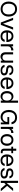

<svg xmlns="http://www.w3.org/2000/svg" viewBox="3495 -4235 752 7782"><g transform="rotate(90 3871.0 -344.0)"><path d="M42.5 -317.5Q42.5 -420.5 80.5 -497.5Q118.5 -574.5 187.2 -617.2Q256 -660 348 -660Q439 -660 507.8 -617.2Q576.5 -574.5 614.5 -497.5Q652.5 -420.5 652.5 -317.5Q652.5 -220 614.5 -146.8Q576.5 -73.5 507.8 -32.8Q439 8 348 8Q256 8 187.2 -32.8Q118.5 -73.5 80.5 -146.8Q42.5 -220 42.5 -317.5ZM565 -317.5Q565 -442 508 -511.2Q451 -580.5 348 -580.5Q244 -580.5 187 -511.2Q130 -442 130 -317.5Q130 -201.5 187 -136.8Q244 -72 348 -72Q451 -72 508 -136.8Q565 -201.5 565 -317.5Z M700.5 -500H792L942 -91.5L1088.5 -500H1181.5L989.5 0H892.5Z M1208 -249.5Q1208 -330 1237.5 -389Q1267 -448 1321 -480.2Q1375 -512.5 1447.5 -512.5Q1516 -512.5 1569 -480Q1622 -447.5 1652.2 -390Q1682.5 -332.5 1682.5 -257.5V-227H1295Q1300.5 -146.5 1340.8 -104.8Q1381 -63 1453 -63Q1510.5 -63 1545 -88.8Q1579.5 -114.5 1589 -157.5H1676.5Q1660.5 -78 1604.5 -33.8Q1548.5 10.5 1454 10.5Q1340.5 10.5 1274.2 -59.5Q1208 -129.5 1208 -249.5ZM1445.5 -439Q1312 -439 1296 -292.5H1591.5Q1585.5 -359.5 1545.8 -399.2Q1506 -439 1445.5 -439Z M1773 -500H1859V-423.5Q1884 -465 1922.2 -487.5Q1960.5 -510 2000 -510H2022.5V-421H1998.5Q1937.5 -421 1898.2 -386.2Q1859 -351.5 1859 -296.5V0H1773Z M2184.5 -205Q2184.5 -132.5 2217.8 -100Q2251 -67.5 2307.5 -67.5Q2362 -67.5 2399 -104.8Q2436 -142 2436 -199.5V-500H2521V0H2436V-79Q2409 -35.5 2366.2 -11.5Q2323.5 12.5 2280 12.5Q2201 12.5 2149.8 -39.2Q2098.5 -91 2098.5 -188V-500H2184.5Z M2863 -209.5 2780 -219Q2703 -227.5 2663.5 -262Q2624 -296.5 2624 -361.5Q2624 -430.5 2676.5 -470.8Q2729 -511 2820 -511Q2910 -511 2965 -467.8Q3020 -424.5 3028 -349.5H2943.5Q2935.5 -396.5 2905.5 -419Q2875.5 -441.5 2820 -441.5Q2770 -441.5 2739.5 -420.8Q2709 -400 2709 -366Q2709 -332.5 2730.2 -317Q2751.5 -301.5 2794 -296L2879 -286.5Q3037 -268 3037 -134Q3037 -68.5 2982.5 -29.5Q2928 9.5 2839 9.5Q2739 9.5 2679.5 -34.8Q2620 -79 2611.5 -152H2700Q2715.5 -59 2838.5 -59Q2889.5 -59 2921 -78.8Q2952.5 -98.5 2952.5 -132Q2952.5 -198 2863 -209.5Z M3115.5 -249.5Q3115.5 -330 3145 -389Q3174.5 -448 3228.5 -480.2Q3282.5 -512.5 3355 -512.5Q3423.5 -512.5 3476.5 -480Q3529.5 -447.5 3559.8 -390Q3590 -332.5 3590 -257.5V-227H3202.5Q3208 -146.5 3248.2 -104.8Q3288.5 -63 3360.5 -63Q3418 -63 3452.5 -88.8Q3487 -114.5 3496.5 -157.5H3584Q3568 -78 3512 -33.8Q3456 10.5 3361.5 10.5Q3248 10.5 3181.8 -59.5Q3115.5 -129.5 3115.5 -249.5ZM3353 -439Q3219.5 -439 3203.5 -292.5H3499Q3493 -359.5 3453.2 -399.2Q3413.5 -439 3353 -439Z M4143 -700V0H4058.5V-94Q4032 -45 3988.2 -17.2Q3944.5 10.5 3888 10.5Q3823 10.5 3774.2 -22.2Q3725.5 -55 3698.2 -114.2Q3671 -173.5 3671 -252Q3671 -330.5 3698.2 -389Q3725.5 -447.5 3774.2 -480Q3823 -512.5 3888 -512.5Q3944.5 -512.5 3988.2 -485.2Q4032 -458 4058.5 -409V-700ZM3758.5 -252Q3758.5 -164 3798 -115.5Q3837.5 -67 3908.5 -67Q3980 -67 4019.2 -115.5Q4058.5 -164 4058.5 -252Q4058.5 -339 4019.2 -387Q3980 -435 3908.5 -435Q3837.5 -435 3798 -387Q3758.5 -339 3758.5 -252Z M4436 -327Q4436 -427.5 4473.8 -502.5Q4511.5 -577.5 4580.2 -618.8Q4649 -660 4741.5 -660Q4819 -660 4877.8 -631.8Q4936.5 -603.5 4972.8 -552.8Q5009 -502 5018 -434.5H4930Q4919.5 -502 4871.8 -541.2Q4824 -580.5 4742.5 -580.5Q4638 -580.5 4580.8 -514.2Q4523.5 -448 4523.5 -326.5Q4523.5 -207.5 4578.5 -139.8Q4633.5 -72 4730.5 -72Q4815.5 -72 4867.5 -124.5Q4919.5 -177 4925.5 -268H4724V-341.5H5018V0H4943.5V-128Q4910.5 -64.5 4852.2 -28.2Q4794 8 4718 8Q4635 8 4571.5 -34.8Q4508 -77.5 4472 -153Q4436 -228.5 4436 -327Z M5121 -500H5207V-423.5Q5232 -465 5270.2 -487.5Q5308.5 -510 5348 -510H5370.5V-421H5346.5Q5285.5 -421 5246.2 -386.2Q5207 -351.5 5207 -296.5V0H5121Z M5414.5 -252Q5414.5 -330.5 5444.2 -389Q5474 -447.5 5527.8 -480Q5581.5 -512.5 5653 -512.5Q5723.5 -512.5 5776.8 -480Q5830 -447.5 5859.8 -389Q5889.5 -330.5 5889.5 -252Q5889.5 -173.5 5859.8 -114.2Q5830 -55 5776.8 -22.2Q5723.5 10.5 5653 10.5Q5581.5 10.5 5527.8 -22.2Q5474 -55 5444.2 -114.2Q5414.5 -173.5 5414.5 -252ZM5802 -252Q5802 -339 5762.8 -387Q5723.5 -435 5653 -435Q5581 -435 5541.5 -387Q5502 -339 5502 -252Q5502 -164 5541.5 -115.5Q5581 -67 5653 -67Q5723.5 -67 5762.8 -115.5Q5802 -164 5802 -252Z M6189 -75.5V0H6133Q6098.5 0 6069.5 -13.2Q6040.5 -26.5 6022.8 -55.8Q6005 -85 6005 -133V-427H5924V-500H6005V-626.5H6089.5V-500H6189V-427H6089.5V-144Q6089.5 -103.5 6104 -89.5Q6118.5 -75.5 6141.5 -75.5Z M6238.5 -249.5Q6238.5 -330 6268 -389Q6297.5 -448 6351.5 -480.2Q6405.5 -512.5 6478 -512.5Q6546.5 -512.5 6599.5 -480Q6652.5 -447.5 6682.8 -390Q6713 -332.5 6713 -257.5V-227H6325.5Q6331 -146.5 6371.2 -104.8Q6411.5 -63 6483.5 -63Q6541 -63 6575.5 -88.8Q6610 -114.5 6619.5 -157.5H6707Q6691 -78 6635 -33.8Q6579 10.5 6484.5 10.5Q6371 10.5 6304.8 -59.5Q6238.5 -129.5 6238.5 -249.5ZM6476 -439Q6342.5 -439 6326.5 -292.5H6622Q6616 -359.5 6576.2 -399.2Q6536.5 -439 6476 -439Z M7043 -209.5 6960 -219Q6883 -227.5 6843.5 -262Q6804 -296.5 6804 -361.5Q6804 -430.5 6856.5 -470.8Q6909 -511 7000 -511Q7090 -511 7145 -467.8Q7200 -424.5 7208 -349.5H7123.5Q7115.5 -396.5 7085.5 -419Q7055.5 -441.5 7000 -441.5Q6950 -441.5 6919.5 -420.8Q6889 -400 6889 -366Q6889 -332.5 6910.2 -317Q6931.5 -301.5 6974 -296L7059 -286.5Q7217 -268 7217 -134Q7217 -68.5 7162.5 -29.5Q7108 9.5 7019 9.5Q6919 9.5 6859.5 -34.8Q6800 -79 6791.5 -152H6880Q6895.5 -59 7018.5 -59Q7069.5 -59 7101 -78.8Q7132.5 -98.5 7132.5 -132Q7132.5 -198 7043 -209.5Z M7615.5 -500H7722.5L7513 -257L7733 0H7629L7451 -204.5L7394 -138V0H7308V-700H7394V-235Z"/></g></svg>

Font: Overused Grotesk
Style: Regular
Weight: 450
Version: Version 0.004